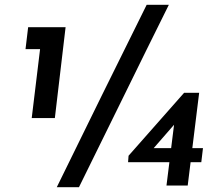

<svg xmlns="http://www.w3.org/2000/svg" viewBox="-20 -785 923 805"><path d="M688 -765Q593 -574 499.5 -383Q406 -192 311 0H218Q312 -192 406 -383Q500 -574 595 -765ZM98 -671H255L210 -290H113L148 -579H87ZM831 -164 824 -105H517L519 -132L752 -396H815L767 -7H678L713 -288L736 -292L593 -128L583 -164Z"/></svg>

Font: Josefin Sans Medium
Style: Italic
Weight: 500
Italic angle: -7°
Designer: Santiago Orozco
Foundry: Typemade
Version: Version 2.000